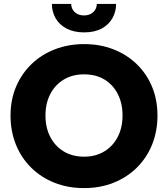

<svg xmlns="http://www.w3.org/2000/svg" viewBox="-20 -942 861 984"><path d="M213 -350Q213 -412 237.5 -459.5Q262 -507 306.5 -534Q351 -561 411 -561Q472 -561 516 -534Q560 -507 584 -459.5Q608 -412 608 -350Q608 -288 583.5 -240.5Q559 -193 514.5 -166Q470 -139 411 -139Q351 -139 306.5 -166Q262 -193 237.5 -240.5Q213 -288 213 -350ZM34 -350Q34 -269 61.5 -201Q89 -133 139.5 -83Q190 -33 259 -5.5Q328 22 411 22Q493 22 562 -5.5Q631 -33 681.5 -83Q732 -133 759.5 -201Q787 -269 787 -350Q787 -431 759 -498Q731 -565 680 -614Q629 -663 560.5 -689.5Q492 -716 411 -716Q331 -716 262 -689.5Q193 -663 142 -614Q91 -565 62.5 -498Q34 -431 34 -350ZM246 -922Q246 -882 265 -848.5Q284 -815 321.5 -795.5Q359 -776 411 -776Q464 -776 500.5 -795.5Q537 -815 556 -848.5Q575 -882 575 -922H476Q476 -905 467.5 -891.5Q459 -878 444.5 -870.5Q430 -863 411 -863Q391 -863 376.5 -870.5Q362 -878 353.5 -891.5Q345 -905 345 -922Z"/></svg>

Font: Glinicke Jost Bold
Style: Bold
Weight: 700
Version: Version 3.710